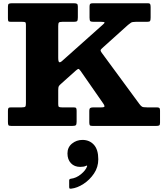

<svg xmlns="http://www.w3.org/2000/svg" viewBox="-20 -770 998 1174"><path d="M28.5 -25V-92.5Q28.5 -105.5 32 -109.5Q35.5 -113.5 48 -113.5H113.5Q131 -113.5 134.8 -118.2Q138.5 -123 138.5 -139.5V-619Q138.5 -632 134 -634.2Q129.5 -636.5 117 -636.5H47.5Q33.5 -636.5 31 -640.8Q28.5 -645 28.5 -659V-729Q28.5 -743 33.5 -746.5Q38.5 -750 51 -750H433.5Q445.5 -750 450.8 -746.5Q456 -743 456 -730V-664Q456 -646.5 451.8 -641.5Q447.5 -636.5 430.5 -636.5H360Q344 -636.5 340 -631.8Q336 -627 336 -610.5V-418Q336 -392.5 342.2 -389.8Q348.5 -387 360 -397.5L609.5 -620Q619.5 -628.5 619.2 -632.5Q619 -636.5 600 -636.5H556Q538 -636.5 532.8 -640.2Q527.5 -644 527.5 -662V-730Q527.5 -742 531.2 -746Q535 -750 546.5 -750H884.5Q896 -750 898.5 -744Q901 -738 901 -726.5V-663Q901 -647 897.8 -641.8Q894.5 -636.5 878.5 -636.5H809Q788.5 -636.5 780.8 -631.2Q773 -626 762 -617L612.5 -482.5Q599.5 -471 596 -465.8Q592.5 -460.5 603 -446L832 -134.5Q841.5 -121.5 848.8 -117.5Q856 -113.5 879 -113.5H938.5Q950 -113.5 954.2 -109.8Q958.5 -106 958.5 -94V-19Q958.5 -6 953.2 -3Q948 0 935 0H546Q533 0 529.5 -4Q526 -8 526 -21.5V-90.5Q526 -106 532 -109.8Q538 -113.5 552.5 -113.5H600.5Q620 -113.5 619 -120.8Q618 -128 611 -137.5L473 -336Q463.5 -349.5 458.8 -348.5Q454 -347.5 442.5 -337.5L352 -256.5Q343 -248.5 339.5 -242.8Q336 -237 336 -218.5V-133.5Q336 -120 340 -116.8Q344 -113.5 358.5 -113.5H429Q442 -113.5 445.2 -109.5Q448.5 -105.5 448.5 -92.5V-26Q448.5 -8.5 443.2 -4.2Q438 0 421.5 0H49.5Q34.5 0 31.5 -4.8Q28.5 -9.5 28.5 -25ZM392.5 168Q392.5 130.5 420.2 108Q448 85.5 484 85.5Q527 85.5 554 115Q581 144.5 581 204Q581 252 554.8 291Q528.5 330 490.2 354.8Q452 379.5 416 383.5Q408.5 384.5 405.8 382.8Q403 381 403 372.5V333Q403 324.5 413 323Q446.5 319 475.5 295Q504.5 271 512.5 247Q514.5 239.5 506 244Q493 250.5 470.5 250.5Q435 250.5 413.8 228Q392.5 205.5 392.5 168Z"/></svg>

Font: Besley* Heavy
Style: Regular
Weight: 800
Designer: Owen Earl
Foundry: indestructible type*
Version: Version 3.000; ttfautohint (v1.8.3)